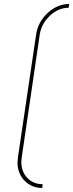

<svg xmlns="http://www.w3.org/2000/svg" viewBox="-20 -789 367 963"><path d="M67.9 26.9Q67.9 18.6 69.8 1L161.1 -615.2Q169.9 -678.2 219.2 -724.1Q268.1 -769 327.1 -769L324.2 -750Q272.5 -750 230 -710Q187.5 -669.9 179.2 -615.2L88.9 1Q86.9 16.6 86.9 22.9Q86.9 71.8 116.9 103.3Q147 134.8 193.8 134.8L191.9 153.8Q134.3 153.8 96.2 109.9Q67.9 74.2 67.9 26.9Z"/></svg>

Font: Hjet
Style: Italic
Weight: 400
Designer: T. Christopher White
Version: Version 1.2